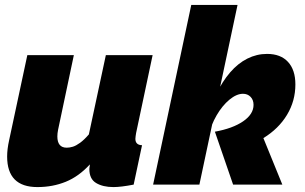

<svg xmlns="http://www.w3.org/2000/svg" viewBox="-20 -750 1240 780"><path d="M132 10Q9 10 9 -114Q9 -129 11 -145.5Q13 -162 17 -180L91 -526H280L216 -223Q213 -208 213 -196Q213 -150 251 -150Q263 -150 276 -154Q289 -158 305.5 -170Q322 -182 341 -204L410 -526H600L533 -210Q532 -203 531 -197Q530 -191 530 -186Q530 -161 557 -160L523 0Q497 5 476.5 7.5Q456 10 441 10Q398 10 370.5 -6.5Q343 -23 343 -63Q343 -66 343.5 -69Q344 -72 344.5 -75.5Q345 -79 345 -82Q300 -33 247 -11.5Q194 10 132 10Z M853 -215Q925 -228 967.5 -257Q1010 -286 1010 -324Q1010 -344 998 -356.5Q986 -369 967 -369Q941 -369 912 -345Q883 -321 860 -281.5Q837 -242 827 -197L857 -365Q883 -419 915 -456Q947 -493 985 -512Q1023 -531 1065 -531Q1120 -531 1150 -498.5Q1180 -466 1180 -407Q1180 -340 1146 -283.5Q1112 -227 1050 -189L1127 0H927ZM757 -730H945L790 0H602Z"/></svg>

Font: Raleway Thin Black
Style: Italic
Weight: 900
Italic angle: -12°
Version: Version 4.026